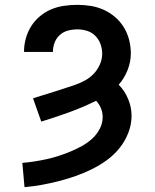

<svg xmlns="http://www.w3.org/2000/svg" viewBox="-20 -763 640 791"><path d="M81 8 72 -92Q97 -94 122.5 -98Q148 -102 173 -107.5Q198 -113 222.5 -121Q247 -129 271 -139Q295 -149 317.5 -161.5Q340 -174 359 -191Q378 -208 390.5 -231.5Q403 -255 403 -281Q403 -299 396 -316.5Q389 -334 376 -348Q322 -321 265 -300.5Q208 -280 150 -262L116 -358Q137 -365 159 -371.5Q181 -378 202.5 -385Q224 -392 246 -399Q268 -406 289.5 -413.5Q311 -421 331 -432Q351 -443 366.5 -459.5Q382 -476 391.5 -497.5Q401 -519 401 -542Q401 -562 394 -581.5Q387 -601 372.5 -615.5Q358 -630 338.5 -636Q319 -642 299 -642Q279 -642 260 -637Q241 -632 226.5 -619Q212 -606 205 -587.5Q198 -569 198 -550Q198 -550 198 -549.5Q198 -549 198 -549H79Q79 -550 79 -550Q79 -550 79 -551Q79 -578 86.5 -605Q94 -632 108.5 -655Q123 -678 144.5 -696Q166 -714 191 -724.5Q216 -735 243.5 -739Q271 -743 299 -743Q327 -743 354.5 -738.5Q382 -734 407.5 -722.5Q433 -711 454.5 -692.5Q476 -674 490.5 -650Q505 -626 512 -598.5Q519 -571 519 -543Q519 -508 505.5 -474Q492 -440 469 -414Q494 -389 508 -355Q522 -321 522 -286Q522 -250 508.5 -215.5Q495 -181 472.5 -153Q450 -125 420.5 -103.5Q391 -82 358.5 -66Q326 -50 292 -38Q258 -26 223 -17Q188 -8 152.5 -1.5Q117 5 81 8Z"/></svg>

Font: Zed Sans Extended
Style: Bold
Weight: 700
Width: 7
Designer: Belleve Invis
Foundry: Belleve Invis
Version: Version 1.0.0; ttfautohint (v1.8.4)